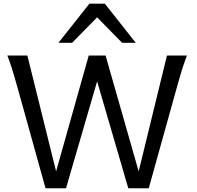

<svg xmlns="http://www.w3.org/2000/svg" viewBox="-20 -1011 1056 1031"><path d="M724.6 -90.8 876.5 -712.9H983.9Q978 -697.8 972.2 -681.4Q966.3 -665 959.7 -644.3Q953.1 -623.5 945.3 -596.9Q937.5 -570.3 927.7 -534.7L778.8 0H668.9L501.5 -574.2L334.5 0H224.6L75.7 -534.7Q65.9 -569.8 58.1 -596.4Q50.3 -623 43.7 -644.3Q37.1 -665.5 31.2 -681.9Q25.4 -698.2 19.5 -712.9H127L281.2 -90.8L456.5 -712.9H546.9ZM293.9 -781.2 460 -991.2H543L709 -781.2H635.7L501.5 -918L367.2 -781.2Z"/></svg>

Font: Andika FrenchTight
Style: Regular
Weight: 400
Designer: Victor Gaultney, Annie Olsen, Julie Remington, Don Collingsworth, Eric Hays, Becca Hirsbrunner
Foundry: SIL International
Version: Version 5.000 ; Dig1 Dig4Opn Dig7 LnSpcTght